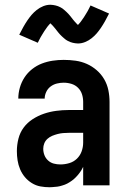

<svg xmlns="http://www.w3.org/2000/svg" viewBox="-20 -780 540 808"><path d="M189 8Q169 8 150 4.5Q131 1 114 -9.5Q97 -20 84.5 -35Q72 -50 64.5 -68Q57 -86 54 -105Q51 -124 51 -144Q51 -170 57.5 -196Q64 -222 79.5 -243Q95 -264 117.5 -278.5Q140 -293 165 -301.5Q190 -310 216.5 -313.5Q243 -317 269 -317H330V-351Q330 -368 325 -383.5Q320 -399 308.5 -410.5Q297 -422 281 -427Q265 -432 248 -432Q234 -432 219.5 -428.5Q205 -425 193 -416Q181 -407 174.5 -393Q168 -379 168 -365H57Q57 -388 63.5 -411Q70 -434 83 -454Q96 -474 115 -489Q134 -504 156 -512.5Q178 -521 201.5 -524.5Q225 -528 248 -528Q273 -528 298 -524.5Q323 -521 345.5 -511Q368 -501 387 -484.5Q406 -468 418.5 -446.5Q431 -425 436 -400.5Q441 -376 441 -351V0H330V-78Q325 -68 323.5 -65.5Q322 -63 319 -58.5Q316 -54 312.5 -49.5Q309 -45 305.5 -41Q302 -37 298 -33Q294 -29 290 -25.5Q286 -22 281.5 -19Q277 -16 272.5 -13Q268 -10 263 -7.5Q258 -5 253 -3Q248 -1 242.5 0.5Q237 2 232 3.5Q227 5 221.5 5.5Q216 6 210.5 6.5Q205 7 199.5 7.5Q194 8 189 8ZM234 -88Q253 -88 271.5 -93.5Q290 -99 303.5 -112Q317 -125 323.5 -143Q330 -161 330 -180V-221H269Q257 -221 245.5 -220Q234 -219 222.5 -216Q211 -213 200 -208.5Q189 -204 180 -196Q171 -188 166.5 -177Q162 -166 162 -154Q162 -140 167 -127Q172 -114 182.5 -104.5Q193 -95 206.5 -91.5Q220 -88 234 -88ZM308 -597Q302 -597 296.5 -598Q291 -599 286 -600Q281 -601 276 -603Q271 -605 266 -607.5Q261 -610 257.5 -612.5Q254 -615 249.5 -619Q245 -623 240.5 -627Q236 -631 232.5 -635Q229 -639 226 -642.5Q223 -646 220 -650Q217 -654 213 -659Q209 -664 205 -668.5Q201 -673 198.5 -675.5Q196 -678 192 -682Q190 -680 186.5 -676Q183 -672 181 -669.5Q179 -667 177 -664Q175 -661 172.5 -657.5Q170 -654 167.5 -650.5Q165 -647 162.5 -642.5Q160 -638 157 -633.5Q154 -629 151 -623.5Q148 -618 145 -612Q142 -606 139 -600L61 -634Q70 -652 78.5 -667Q87 -682 95.5 -694.5Q104 -707 113 -717.5Q122 -728 134.5 -738Q147 -748 162 -754Q177 -760 192 -760Q198 -760 203.5 -759Q209 -758 214 -757Q219 -756 224 -754Q229 -752 234 -749.5Q239 -747 242.5 -744.5Q246 -742 250.5 -738Q255 -734 259.5 -730Q264 -726 267.5 -722Q271 -718 274 -714.5Q277 -711 280 -707Q283 -703 287 -698Q291 -693 295 -688.5Q299 -684 301.5 -681.5Q304 -679 308 -675Q310 -677 313.5 -681Q317 -685 319 -687.5Q321 -690 323 -693Q325 -696 327.5 -699.5Q330 -703 332.5 -706.5Q335 -710 337.5 -714.5Q340 -719 343 -723.5Q346 -728 349 -733.5Q352 -739 355 -745Q358 -751 361 -757L439 -723Q430 -705 421.5 -690Q413 -675 404.5 -662.5Q396 -650 387 -639.5Q378 -629 365.5 -619Q353 -609 338 -603Q323 -597 308 -597Z"/></svg>

Font: Iosevka Web
Style: Bold
Weight: 700
Monospace: yes
Designer: Belleve Invis
Foundry: Belleve Invis
Version: Version 28.0.3; ttfautohint (v1.8.3)